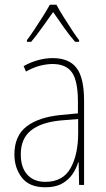

<svg xmlns="http://www.w3.org/2000/svg" viewBox="-20 -876 450 813"><path d="M203 -630Q272 -630 304 -588.5Q336 -547 336 -449V-93H315L313 -189H311Q303 -162 286.5 -138Q270 -114 242.5 -98.5Q215 -83 172 -83Q104 -83 72.5 -124Q41 -165 41 -222Q41 -301 92.5 -340.5Q144 -380 237 -389L310 -396V-444Q310 -534 284.5 -569.5Q259 -605 203 -605Q179 -605 150.5 -598Q122 -591 90 -573L80 -596Q108 -612 140 -621Q172 -630 203 -630ZM237 -366Q154 -358 111 -323.5Q68 -289 68 -222Q68 -167 95.5 -136.5Q123 -106 172 -106Q246 -106 278.5 -163.5Q311 -221 311 -313V-372ZM219 -856Q231 -833 250 -803Q269 -773 287 -745.5Q305 -718 315 -706V-699H298Q275 -725 250 -760.5Q225 -796 205 -825Q185 -797 159.5 -761Q134 -725 112 -699H94V-706Q107 -723 125 -750Q143 -777 161 -805.5Q179 -834 191 -856Z"/></svg>

Font: Noto Sans Kannada UI Condensed Thin
Style: Regular
Weight: 100
Width: 3
Designer: Jelle Bosma - Monotype Design Team
Foundry: Monotype Imaging Inc.
Version: Version 2.005; ttfautohint (v1.8.4.7-5d5b)